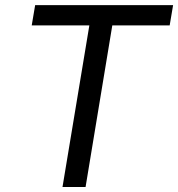

<svg xmlns="http://www.w3.org/2000/svg" viewBox="-20 -748 712 768"><path d="M106.9 -646.5 120.6 -727.5H672.4L658.7 -646.5H429.2L322.3 0H230L337.4 -646.5Z"/></svg>

Font: Inter 17pt
Style: Italic
Weight: 400
Italic angle: -9.3988°
Version: Version 4.001;git-66647c0bb